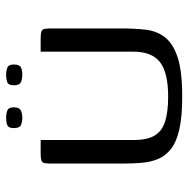

<svg xmlns="http://www.w3.org/2000/svg" viewBox="-14 -599 616 628"><g transform="rotate(-90 294.0 -285.0)"><path d="M515 -197Q515 -154 511 -117.5Q507 -81 486.5 -54Q466 -27 420.5 -12Q375 3 292 3Q226 3 184.5 -6.5Q143 -16 120.5 -34Q98 -52 88 -76Q78 -100 75.5 -129.5Q73 -159 73 -191V-420Q73 -436 74 -445Q75 -454 82 -457Q89 -460 103 -460H150V-157Q150 -112 164.5 -87.5Q179 -63 210.5 -53Q242 -43 292 -43Q370 -43 404.5 -69.5Q439 -96 439 -157V-460H484Q499 -460 506 -457Q513 -454 514 -445Q515 -436 515 -420ZM363 -520Q350 -520 339.5 -524.5Q329 -529 329 -548Q329 -566 340 -569.5Q351 -573 363 -573Q376 -573 386.5 -569Q397 -565 397 -548Q397 -529 387.5 -524.5Q378 -520 363 -520ZM223 -520Q209 -520 199 -524.5Q189 -529 189 -548Q189 -566 199.5 -569.5Q210 -573 223 -573Q236 -573 246.5 -569Q257 -565 257 -548Q257 -530 247 -525Q237 -520 223 -520Z"/></g></svg>

Font: Genos Thin
Style: Regular
Weight: 400
Version: Version 1.010